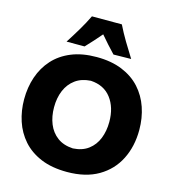

<svg xmlns="http://www.w3.org/2000/svg" viewBox="-153 -1222 1227 1362"><g transform="rotate(15 461.0 -541.0)"><path d="M465.3 15.6Q353.5 15.6 272.9 -18.3Q192.4 -52.2 140.6 -110.8Q88.9 -169.4 64 -245.1Q39.1 -320.8 39.1 -404.3Q39.1 -492.7 65.2 -569.3Q91.3 -646 143.6 -703.9Q195.8 -761.7 274.9 -794.2Q354 -826.7 460 -826.7Q567.9 -826.7 647.7 -793.9Q727.5 -761.2 780 -703.4Q832.5 -645.5 858.6 -568.8Q884.8 -492.2 884.8 -404.8Q884.8 -284.2 836.9 -189Q789.1 -93.8 695.6 -39.1Q602.1 15.6 465.3 15.6ZM462.9 -156.7Q531.7 -160.6 576.4 -194.6Q621.1 -228.5 642.8 -283.2Q664.6 -337.9 664.6 -404.8Q664.6 -510.7 612.5 -579.1Q560.5 -647.5 462.9 -653.3Q395.5 -649.4 350.1 -616.2Q304.7 -583 281.7 -528.3Q258.8 -473.6 258.8 -404.8Q258.8 -337.4 281 -282.7Q303.2 -228 348.4 -194.3Q393.6 -160.6 462.9 -156.7ZM569.3 -874.5Q541 -903.8 514.4 -933.8Q487.8 -963.9 461.9 -994.1Q436.5 -964.4 410.2 -935.1Q383.8 -905.8 356.4 -877H224.1Q259.3 -931.6 292.2 -986.8Q325.2 -1042 351.6 -1096.7H571.3Q598.1 -1042 630.9 -986.8Q663.6 -931.6 698.7 -876.5Z"/></g></svg>

Font: Pinar DS1 ExtraBold
Style: Regular
Weight: 800
Designer: Amin Abedi
Version: Version 3.000